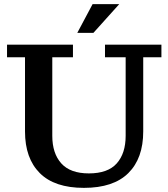

<svg xmlns="http://www.w3.org/2000/svg" viewBox="-20 -898 814 929"><path d="M386 11Q244 11 172.5 -60.5Q101 -132 101 -262V-621H14V-682H333V-621H233V-241Q233 -156 276.5 -107.5Q320 -59 410 -59Q502 -59 545 -107.5Q588 -156 588 -241V-621H488V-682H761V-621H673V-262Q673 -132 601 -60.5Q529 11 386 11ZM354 -739 428 -878H557L432 -739Z"/></svg>

Font: Montagu Slab Medium
Style: Regular
Weight: 500
Version: Version 1.000